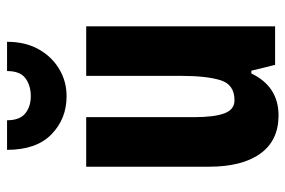

<svg xmlns="http://www.w3.org/2000/svg" viewBox="-156 -664 829 558"><g transform="rotate(-90 259.0 -384.5)"><path d="M462 -549V0H350L333 -69H325Q287 10 203 10Q130 10 92 -43Q54 -96 54 -192V-549H198V-236Q198 -177 209 -147.5Q220 -118 247 -118Q293 -118 305.5 -159Q318 -200 318 -273V-549ZM417 -779Q417 -726 395.5 -687.5Q374 -649 338 -627.5Q302 -606 259 -606Q193 -606 148 -650Q103 -694 103 -779H189Q189 -742 209 -726Q229 -710 259 -710Q290 -710 311 -725.5Q332 -741 332 -779Z"/></g></svg>

Font: Noto Sans Malayalam ExtraCondensed ExtraBold
Style: Regular
Weight: 800
Width: 2
Designer: Jelle Bosma - Monotype Design Team
Foundry: Monotype Imaging Inc.
Version: Version 2.104; ttfautohint (v1.8.4.7-5d5b)